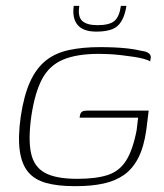

<svg xmlns="http://www.w3.org/2000/svg" viewBox="-20 -627 562 656"><path d="M233 9Q177 9 137.5 -2Q98 -13 76 -39.5Q54 -66 47.5 -112.5Q41 -159 51 -230Q62 -302 83 -348Q104 -394 136.5 -420Q169 -446 215.5 -456Q262 -466 321 -466Q346 -466 369.5 -465Q393 -464 416 -461.5Q439 -459 460 -454Q476 -452 483.5 -448Q491 -444 493.5 -439Q496 -434 495 -429L493 -417Q486 -422 471 -426Q456 -430 436 -433Q416 -436 394.5 -438.5Q373 -441 353.5 -442Q334 -443 318 -443Q242 -443 195 -423Q148 -403 123.5 -356.5Q99 -310 87 -230Q76 -151 86 -104Q96 -57 133.5 -36.5Q171 -16 244 -16Q308 -16 348 -29Q388 -42 411 -78.5Q434 -115 447 -183Q449 -198 450 -209Q451 -220 452 -225H252Q253 -235 255.5 -240Q258 -245 263 -247Q268 -249 278 -249H488L480 -184Q472 -126 453 -88.5Q434 -51 404.5 -30Q375 -9 334 0Q293 9 241 9Q239 9 237 9Q235 9 233 9ZM309 -519Q264 -519 245 -542Q226 -565 232 -607H251Q245 -570 261 -555.5Q277 -541 313 -541Q354 -541 371 -555.5Q388 -570 393 -607H412Q405 -562 384 -540.5Q363 -519 309 -519Z"/></svg>

Font: Genos ExtraLight
Style: Italic
Weight: 250
Italic angle: -8°
Designer: Robert E. Leuschke
Foundry: Robert E. Leuschke
Version: Version 1.010